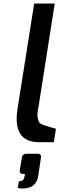

<svg xmlns="http://www.w3.org/2000/svg" viewBox="-20 -803 341 1084"><path d="M80 258 87 220Q115 221 118 195L121 179H111Q88 179 92 156L103 89Q106 65 129 65H194Q215 65 211 89L196 189Q192 216 178.5 232.5Q165 249 148.5 254.5Q132 260 116.5 261Q101 262 90 260ZM79 -189 173 -783H289L198 -203Q188 -161 193 -137.5Q198 -114 205.5 -107.5Q213 -101 232 -95Q293 -76 296 -76L284 0H202Q49 0 79 -189Z"/></svg>

Font: Exo
Style: Demi Bold Italic
Weight: 600
Designer: Natanael Gama
Version: Version 1